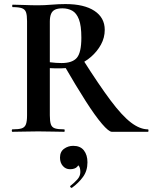

<svg xmlns="http://www.w3.org/2000/svg" viewBox="-20 -648 750 944"><path d="M530 0Q515 0 481.5 -39Q448 -78 401 -151.5Q354 -225 295 -327L387 -356Q467 -230 523.5 -154.5Q580 -79 624 -45.5Q668 -12 708 -12Q710 -12 710 -6Q710 0 708 0Q638 0 594 0Q550 0 530 0ZM302 -628Q394 -628 444.5 -594.5Q495 -561 495 -501Q495 -463 476.5 -429Q458 -395 427.5 -368.5Q397 -342 358.5 -327Q320 -312 280 -312Q266 -312 251.5 -312Q237 -312 225 -313V-81Q225 -52 230 -37Q235 -22 250 -17Q265 -12 296 -12Q298 -12 298 -6Q298 0 296 0Q270 0 238 -1Q206 -2 168 -2Q132 -2 99.5 -1Q67 0 41 0Q38 0 38 -6Q38 -12 41 -12Q72 -12 87 -17Q102 -22 107.5 -37Q113 -52 113 -81V-544Q113 -573 108 -587.5Q103 -602 88 -607.5Q73 -613 42 -613Q40 -613 40 -619Q40 -625 42 -625Q68 -625 100 -623.5Q132 -622 168 -622Q198 -622 233.5 -625Q269 -628 302 -628ZM380 -463Q380 -522 368 -553Q356 -584 335 -595.5Q314 -607 287 -607Q264 -607 250.5 -600.5Q237 -594 231 -579.5Q225 -565 225 -542V-342Q239 -340 255 -339Q271 -338 283 -338Q336 -338 358 -364Q380 -390 380 -463ZM334 275Q330 277 326.5 272.5Q323 268 327 265Q345 251 360 234.5Q375 218 375 198Q375 175 366 166Q357 157 343 156L370 137Q371 160 359.5 172Q348 184 324 184Q303 184 289 168Q275 152 275 127Q275 98 295 83.5Q315 69 340 69Q375 69 392.5 91.5Q410 114 410 150Q410 192 388 222Q366 252 334 275Z"/></svg>

Font: Cormorant
Style: Bold
Weight: 700
Designer: Christian Thalmann (Catharsis Fonts)
Foundry: Catharsis Fonts
Version: Version 4.000